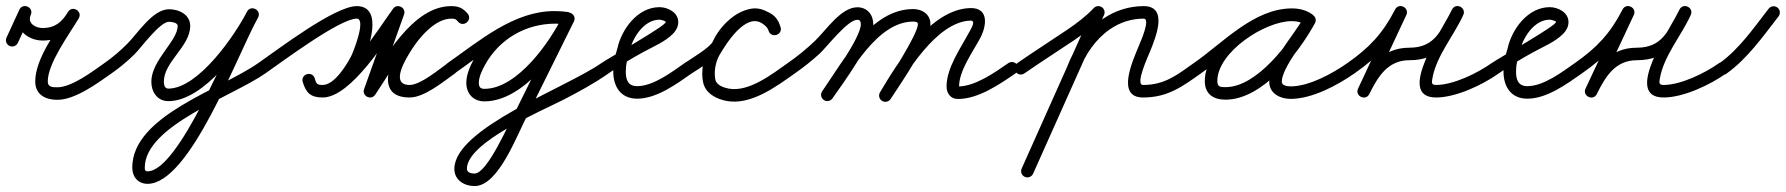

<svg xmlns="http://www.w3.org/2000/svg" viewBox="-21 -306 5990 644"><path d="M11.1 -151.9C21.6 -147.1 34.1 -151.7 38.9 -162.2C53.3 -193.4 67.7 -224.5 82.1 -255.7C87.9 -268.3 81.2 -279 71.6 -283.4C62 -287.7 49.5 -285.8 43.8 -273C18.7 -216.7 66.7 -170 122 -170C178.1 -170 214.9 -197.3 243 -244.2C250.2 -256.2 244.8 -267.6 235.8 -273C226.8 -278.4 214.2 -277.8 207 -265.8C167.7 -200.2 97.2 -109.5 97.2 -32.8C97.2 11.6 131.3 28.8 171.3 28.8C231.3 28.8 305.5 -26.5 353 -59.8C362.5 -66.5 364.9 -79.5 358.2 -89C351.5 -98.5 338.5 -100.9 329 -94.2C290.3 -67.1 219.9 -13.2 171.3 -13.2C155.3 -13.2 139.2 -13.8 139.2 -32.8C139.2 -93.5 209.8 -188.8 243 -244.2C250.2 -256.2 244.8 -267.6 235.8 -273C226.8 -278.4 214.2 -277.8 207 -265.8C186.4 -231.6 163.2 -212 122 -212C97.7 -212 69.7 -228 82.2 -255.9C87.9 -268.6 81.2 -279.3 71.7 -283.6C62.2 -287.9 49.8 -285.9 43.9 -273.3C29.6 -242.1 15.2 -211 0.8 -179.8C-4.1 -169.3 0.5 -156.8 11.1 -151.9Z M353 -59.8C380.4 -78.9 406 -100.3 429.9 -123.7C451.8 -145.1 514.9 -233 546 -233C553.9 -233 575 -230.5 575 -219C575 -168.4 486.6 -104.1 486.6 -32C486.6 2.3 506.5 33.2 543.7 33.2C664.1 33.2 794.5 -149.5 844.7 -247.4C851 -259.7 845 -270.6 835.9 -275.5C826.7 -280.4 814.3 -279.2 807.6 -267.2C745.1 -154.2 579.4 268.6 473.8 268.6C465.7 268.6 464.6 264 464.6 256.3C464.6 115.4 758.1 17.9 869 -59.8C878.5 -66.5 880.9 -79.5 874.2 -89C867.5 -98.5 854.5 -100.9 845 -94.2C717 -4.6 422.6 81.9 422.6 256.3C422.6 287.1 442.1 310.6 473.8 310.6C616.4 310.6 772.5 -117.1 844.4 -246.8C851 -258.9 844.9 -269.9 835.6 -274.9C826.2 -279.9 813.6 -278.8 807.3 -266.6C765.7 -185.5 643.4 -8.8 543.7 -8.8C531.1 -8.8 528.6 -21.6 528.6 -32C528.6 -99.3 617 -150.1 617 -219C617 -257.2 579.4 -275 546 -275C491.4 -275 441.3 -194.7 406.3 -159.5C382.5 -135.5 356.7 -113.6 329 -94.2C319.5 -87.6 317.1 -74.5 323.8 -65C330.4 -55.5 343.5 -53.1 353 -59.8Z M869 -59.8C928 -100.8 1118.7 -243.5 1175.5 -243.5C1208.5 -243.5 1163.8 -130.8 1156.9 -117.7C1141.3 -87.8 1100.9 -21 1061 -21C1041.8 -21 1039.5 -26 1034.8 -42.7C1031 -56.1 1018.9 -59.7 1008.8 -56.8C998.7 -53.8 990.5 -44.2 994.5 -30.9C1005.3 4.7 1020.4 21 1061 21C1156.9 21 1275.1 -174.2 1331.5 -252.2C1338.6 -261.9 1331.4 -272.4 1321.4 -277.7C1311.5 -282.9 1298.8 -282.9 1294.7 -271.5C1263.2 -183.4 1231.7 -95.2 1200.2 -7.1C1196.1 4.4 1201.9 14.2 1210.5 18.6C1219.1 22.9 1230.4 21.9 1237.3 11.9C1293.8 -70.7 1384 -243.3 1492.5 -243.5C1506.1 -243.5 1507.9 -241.8 1515.4 -233.2C1524.6 -222.7 1537.1 -224.3 1545 -231.1C1552.9 -238 1556.3 -250.1 1547.2 -260.7C1531.5 -278.9 1517.3 -285.5 1492.5 -285.5C1421.7 -285.5 1357.9 -215.5 1323.7 -161.2C1287 -102.9 1235.5 21 1353 21C1402.6 21 1466.4 -32.5 1505.1 -59.8C1514.6 -66.5 1516.8 -79.6 1510.2 -89.1C1503.5 -98.6 1490.4 -100.8 1480.9 -94.2C1452.3 -74 1389.4 -21 1353 -21C1284 -21 1342.9 -112.8 1359.3 -138.8C1384.7 -179.3 1438.1 -243.5 1492.5 -243.5C1506.1 -243.5 1507.9 -241.9 1515.4 -233.3C1524.5 -222.7 1537 -224.3 1544.9 -231.2C1552.9 -238.1 1556.3 -250.2 1547.1 -260.8C1531.4 -278.9 1517.2 -285.5 1492.4 -285.5C1361.6 -285.2 1269 -108.8 1202.7 -11.9C1195.8 -1.8 1203 8.7 1213 13.8C1222.9 18.9 1235.7 18.6 1239.8 7.1C1271.3 -81.1 1302.8 -169.3 1334.3 -257.4C1338.3 -268.7 1332.6 -278.5 1324.2 -282.9C1315.7 -287.3 1304.5 -286.5 1297.5 -276.8C1251.3 -213 1130.3 -21 1061 -21C1038.1 -21 1039.9 -26 1034.7 -43.1C1030.7 -56.4 1018.7 -60.1 1008.7 -57.2C998.7 -54.2 990.6 -44.6 994.4 -31.3C1004.2 3.4 1023.1 21 1061 21C1121.1 21 1169.7 -51.3 1194.2 -98.3C1216.4 -140.8 1267 -285.5 1175.5 -285.5C1102 -285.5 914.2 -142.3 845 -94.2C835.5 -87.6 833.1 -74.5 839.8 -65C846.4 -55.5 859.5 -53.1 869 -59.8Z M1474.8 -65C1481.4 -55.5 1494.5 -53.1 1504 -59.8C1602.6 -128.5 1713 -226.8 1838.3 -226.8C1851.6 -226.8 1864.3 -225.8 1877.4 -224.2C1891.2 -222.5 1899.4 -231.9 1900.8 -242.2C1902.2 -252.6 1896.7 -263.8 1883 -265.8C1869.3 -267.7 1856 -268.7 1842.2 -268.7C1727.6 -268.7 1624.5 -209.1 1569.1 -108.7C1556.1 -85.3 1543.1 -55.8 1543.1 -28.4C1543.1 8.1 1566.6 34 1603.7 34C1733.9 34 1854.3 -132.1 1903.9 -233.8C1910 -246.4 1903.7 -257.2 1894.3 -261.9C1884.8 -266.5 1872.4 -264.8 1866.2 -252.3C1815.2 -149.3 1764.3 -46.3 1713.2 56.7C1713.2 56.7 1713.3 56.5 1713.4 56.3C1713.5 56.1 1713.6 56 1713.6 56C1686.6 105.5 1614.2 276.1 1570.8 276.1C1560.6 276.1 1545 273.2 1545 260.4C1545 170.6 1798.6 64.9 1870.8 27.5C1922 1 1972.9 -26.7 2020.1 -59.8C2029.6 -66.5 2031.9 -79.6 2025.2 -89.1C2018.5 -98.6 2005.4 -100.9 1995.9 -94.2C1878.2 -11.5 1503 123.7 1503 260.4C1503 298.3 1536.4 318.1 1570.8 318.1C1652.3 318.1 1713.5 144 1750.4 76C1750.4 76 1750.5 75.9 1750.6 75.7C1750.7 75.5 1750.8 75.3 1750.8 75.3C1801.9 -27.6 1852.9 -130.6 1903.8 -233.7C1910 -246.2 1903.6 -257.1 1894.2 -261.7C1884.8 -266.4 1872.2 -264.7 1866.1 -252.2C1824.8 -167.3 1714.8 -8 1603.7 -8C1589.8 -8 1585.1 -14.9 1585.1 -28.4C1585.1 -48.2 1596.6 -71.7 1605.9 -88.5C1654 -175.5 1742.9 -226.7 1842.2 -226.7C1854 -226.7 1865.4 -225.9 1877 -224.2C1890.7 -222.2 1899 -231.8 1900.4 -242.3C1901.8 -252.7 1896.3 -264.1 1882.6 -265.8C1867.8 -267.7 1853.3 -268.8 1838.3 -268.8C1701.9 -268.8 1586.8 -168.7 1480 -94.2C1470.5 -87.6 1468.1 -74.5 1474.8 -65Z M2020 -59.8C2057.3 -85.8 2096.2 -109.2 2136.1 -131.1C2168.9 -149.1 2211.3 -166.4 2237.3 -193.8C2247.3 -204.3 2254 -217.2 2254 -232C2254 -264.1 2219.3 -282 2191 -282C2117.6 -282 2063.2 -207.5 2049.5 -142.4C2049.5 -142.3 2049.6 -142.8 2049.7 -143.2C2049.8 -143.7 2049.9 -144.1 2049.9 -144.1C2041.9 -118 2036 -93.8 2036 -66C2036 -15.5 2061.1 25 2116 25C2181.4 25 2248.1 -24.1 2299 -59.8C2308.5 -66.5 2310.9 -79.5 2304.2 -89C2297.5 -98.5 2284.5 -100.9 2275 -94.2C2232.8 -64.7 2170.7 -17 2116 -17C2085.2 -17 2078 -38.9 2078 -66C2078 -89.5 2083.3 -109.8 2090.1 -131.9C2090.1 -131.9 2090.2 -132.3 2090.3 -132.8C2090.4 -133.2 2090.5 -133.6 2090.5 -133.6C2100 -178.5 2138.5 -240 2191 -240C2195.3 -240 2212 -236 2212 -232C2212 -219.1 2020.2 -111.1 1996 -94.2C1986.5 -87.6 1984.1 -74.5 1990.8 -65C1997.4 -55.5 2010.5 -53.1 2020 -59.8Z M2269.4 -65.5C2275.7 -55.8 2288.8 -53.1 2298.5 -59.4C2328.5 -79 2393.8 -117 2408.2 -149.5C2424.5 -186.2 2472.3 -239.6 2516.9 -235.1C2517 -235.1 2516 -235.3 2515.1 -235.4C2514.2 -235.6 2513.3 -235.8 2513.4 -235.8C2534.9 -229.8 2549.5 -228.3 2556.8 -203.1C2560.7 -190.1 2572.9 -187 2583.1 -190.3C2593.3 -193.6 2601.4 -203.4 2596.7 -216.1C2592.9 -226.8 2588.3 -235.5 2580.6 -244C2580.6 -244.1 2580.4 -244.3 2580.2 -244.4C2580 -244.6 2579.9 -244.8 2579.8 -244.8C2574.2 -250.5 2568.4 -256 2561.6 -260.5C2561.6 -260.5 2561.8 -260.4 2562 -260.2C2562.2 -260.1 2562.4 -260 2562.4 -260C2475.9 -322.9 2391.6 -204.2 2354.8 -140.5C2354.8 -140.5 2354.7 -140.4 2354.7 -140.3C2354.6 -140.1 2354.5 -140 2354.5 -140C2337.1 -107.8 2329.9 -65.7 2337.4 -29.7C2345.2 7.5 2381.7 26 2416 32.6C2416 32.6 2416.1 32.6 2416.2 32.6C2416.2 32.7 2416.3 32.7 2416.3 32.7C2498.6 47.4 2581.9 -15.4 2645.1 -59.8C2654.6 -66.5 2656.9 -79.6 2650.2 -89.1C2643.5 -98.6 2630.4 -100.9 2620.9 -94.2C2569.6 -58.1 2491.7 3.5 2423.7 -8.7C2423.7 -8.7 2423.8 -8.7 2423.8 -8.6C2423.9 -8.6 2424 -8.6 2424 -8.6C2408 -11.7 2382.5 -19.7 2378.6 -38.3C2373 -64.6 2378.7 -96.5 2391.5 -120C2391.5 -120 2391.4 -119.9 2391.3 -119.7C2391.3 -119.6 2391.2 -119.5 2391.2 -119.5C2412.2 -155.8 2480.4 -267.6 2537.6 -226C2537.7 -226 2537.8 -225.9 2538 -225.8C2538.2 -225.7 2538.3 -225.5 2538.4 -225.5C2542.7 -222.6 2546.5 -218.8 2550.2 -215.2C2550.2 -215.1 2550 -215.3 2549.8 -215.6C2549.6 -215.8 2549.4 -216 2549.4 -216C2553.5 -211.4 2555.3 -207.4 2557.3 -201.9C2561.9 -189.1 2573.7 -185.9 2583.5 -189C2593.3 -192.2 2601 -201.9 2597.2 -214.9C2585.3 -255.2 2561.1 -266 2524.6 -276.2C2524.6 -276.2 2523.7 -276.4 2522.9 -276.6C2522 -276.7 2521.1 -276.9 2521.1 -276.9C2457.1 -283.3 2393.8 -220.7 2369.8 -166.5C2361.5 -147.7 2297 -108.6 2275.5 -94.6C2265.8 -88.3 2263.1 -75.2 2269.4 -65.5Z M2615.8 -65C2622.4 -55.5 2635.5 -53.1 2645 -59.8C2674 -80 2701.8 -102 2727.9 -125.8C2751.9 -147.7 2821.6 -239.6 2854.6 -239.6C2864.5 -239.6 2866.2 -233.1 2866.2 -224C2866.2 -179.8 2764.9 -40.3 2736.8 0C2730.1 9.5 2732.5 22.6 2742 29.2C2751.5 35.9 2764.6 33.5 2771.2 24C2806.8 -27 2908.2 -164.3 2908.2 -224C2908.2 -256.3 2888.3 -281.6 2854.6 -281.6C2799.8 -281.6 2749.2 -204.1 2713.2 -169.5C2684.5 -142 2653.6 -117 2621 -94.2C2611.5 -87.6 2609.1 -74.5 2615.8 -65ZM2771.2 24C2833.4 -65.1 2920.7 -233.6 3042.1 -233.6C3048.1 -233.6 3057.8 -232.9 3057.8 -225.1C3057.8 -190.6 2956.2 -35.5 2931.4 2.5C2925.1 12.2 2927.8 25.3 2937.5 31.6C2947.2 37.9 2960.3 35.2 2966.6 25.5C3000.3 -26.3 3099.8 -169 3099.8 -225.1C3099.8 -257.9 3072.4 -275.6 3042.1 -275.6C2899.6 -275.6 2808.7 -103.2 2736.8 0C2730.1 9.5 2732.5 22.6 2742 29.2C2751.5 35.9 2764.6 33.5 2771.2 24ZM2937.9 32.6C2947.8 38.5 2960.7 35.3 2966.7 25.3C3017.3 -59.5 3120 -232.8 3233.7 -236.9C3254.4 -237.6 3235.4 -208.5 3229.7 -197.9C3200.7 -144 3153.9 -78.1 3153.9 -16.1C3153.9 7 3167.3 26 3192 26C3260.4 26 3330.9 -22.6 3384.9 -59.7C3394.5 -66.3 3396.9 -79.3 3390.3 -88.9C3383.7 -98.5 3370.7 -100.9 3361.1 -94.3C3315.5 -62.9 3250.2 -16 3192 -16C3191.4 -16 3194 -15 3194.7 -14.4C3197.1 -12.3 3195.9 -10.2 3195.9 -16.1C3195.9 -68.9 3241.6 -131.2 3266.7 -178.1C3288.2 -218.1 3297.8 -281.2 3232.3 -278.9C3098.6 -274.1 2990.8 -97.1 2930.6 3.8C2924.7 13.7 2927.9 26.6 2937.9 32.6Z M3385.8 -65C3392.4 -55.5 3405.5 -53.1 3415 -59.8C3470.2 -98.2 3527 -134.2 3582.8 -171.8C3617.1 -195.1 3649.4 -219.9 3678.2 -250C3686.2 -258.3 3685.9 -271.6 3677.5 -279.7C3669.1 -287.7 3655.8 -287.4 3647.8 -279C3621.2 -251.1 3591.1 -228.2 3559.2 -206.6C3503.4 -168.8 3446.4 -132.8 3391 -94.2C3381.5 -87.6 3379.1 -74.5 3385.8 -65ZM3671.6 -283.7C3661 -288.4 3648.6 -283.6 3643.8 -273C3564.5 -95.6 3485.2 81.9 3405.8 259.4C3401.1 270 3405.8 282.4 3416.4 287.2C3427 291.9 3439.4 287.2 3444.2 276.6C3523.5 99.1 3602.8 -78.4 3682.2 -255.9C3686.9 -266.5 3682.2 -278.9 3671.6 -283.7ZM3598.6 -69.4C3619.5 -123.7 3654.1 -175.2 3702.6 -208.3C3735.9 -231.1 3774.6 -243.5 3815 -243.5C3839.9 -243.5 3803 -162.8 3798.8 -152.2C3781.1 -107.6 3719.5 21 3813 21C3895.7 21 3943.9 -15.2 4007.1 -59.8C4016.6 -66.5 4018.8 -79.6 4012.2 -89.1C4005.5 -98.6 3992.4 -100.8 3982.9 -94.2C3927.3 -54.9 3885.9 -21 3813 -21C3785 -21 3829.9 -116.9 3837.8 -136.7C3854.4 -178.5 3899.5 -285.5 3815 -285.5C3766.2 -285.5 3719.2 -270.5 3678.9 -243C3623.3 -205.1 3583.4 -146.8 3559.4 -84.6C3555.2 -73.7 3560.6 -61.6 3571.4 -57.4C3582.3 -53.2 3594.4 -58.6 3598.6 -69.4Z M3977.8 -65C3984.4 -55.5 3997.5 -53.1 4007 -59.8C4097 -122.3 4197.9 -235.8 4312.6 -235.8C4327.6 -235.8 4343.4 -232.8 4355.8 -223.9C4366.6 -216.2 4378.1 -221.6 4384 -230.7C4389.8 -239.8 4390.1 -252.5 4378.5 -259.2C4356.2 -272.1 4337.7 -277.1 4311.3 -277.1C4198 -277.1 4020.1 -155.6 4020.1 -34.2C4020.1 9.6 4049 28.3 4089.7 28.3C4214.8 28.3 4335.3 -129 4389.4 -227.9C4396.1 -240.2 4390.3 -251.4 4381.1 -256.4C4371.9 -261.5 4359.3 -260.4 4352.6 -248.1C4318.3 -185.6 4236.3 -101.5 4236.3 -31.6C4236.3 8 4273.3 25.7 4308 25.7C4379.7 25.7 4464.6 -19.6 4522 -59.8C4531.5 -66.5 4533.9 -79.5 4527.2 -89C4520.5 -98.5 4507.5 -100.9 4498 -94.2C4448.1 -59.3 4370.4 -16.3 4308 -16.3C4298.5 -16.3 4278.3 -18.3 4278.3 -31.6C4278.3 -79.6 4362.3 -178.4 4389.4 -227.9C4396.1 -240.2 4390.3 -251.4 4381.1 -256.4C4371.9 -261.5 4359.3 -260.4 4352.6 -248.1C4307 -164.9 4196 -13.7 4089.7 -13.7C4071.9 -13.7 4062.1 -14.7 4062.1 -34.2C4062.1 -131.4 4222 -235.1 4311.3 -235.1C4330.5 -235.1 4341.7 -232 4357.5 -222.8C4369 -216.1 4380.1 -221.1 4385.6 -229.6C4391.1 -238.2 4391.1 -250.3 4380.2 -258.1C4360.6 -272.1 4336.5 -277.8 4312.6 -277.8C4184.7 -277.8 4081.9 -162.9 3983 -94.2C3973.5 -87.6 3971.1 -74.5 3977.8 -65Z M4492.8 -65C4499.4 -55.5 4512.5 -53.1 4522 -59.8C4600.6 -114.4 4651.6 -168.8 4695.7 -254.9C4702 -267.2 4695.4 -278 4685.9 -282.7C4676.4 -287.3 4663.8 -285.8 4658 -273.4C4616.7 -185.2 4575.5 -97.1 4534.2 -8.9C4528.3 3.6 4534.7 14.4 4544.1 18.9C4553.5 23.4 4565.9 21.7 4572 9.3C4600.4 -48.1 4633.6 -104 4706 -104C4812.4 -104 4841.5 -170.3 4886.5 -254.6C4892.9 -266.5 4886.3 -277.4 4876.7 -282.1C4867.1 -286.8 4854.5 -285.5 4848.9 -273.2C4821.5 -212.9 4656.4 21 4796 21C4862.7 21 4952.2 -21.4 5006.2 -59.9C5015.6 -66.6 5017.8 -79.7 5011.1 -89.2C5004.4 -98.6 4991.3 -100.8 4981.8 -94.1C4935.2 -60.9 4853.6 -21 4796 -21C4779.9 -21 4780.9 -28.7 4783.5 -43.2C4796.8 -119 4855.3 -185.7 4887.1 -255.8C4892.7 -268.1 4886.5 -278.8 4877.3 -283.3C4868.1 -287.9 4855.9 -286.3 4849.5 -274.4C4812.5 -205.1 4793.1 -146 4706 -146C4615.6 -146 4570.4 -82 4534.4 -9.3C4528.2 3.1 4534.8 13.9 4544.3 18.5C4553.8 23.1 4566.4 21.4 4572.2 8.9C4613.5 -79.3 4654.8 -167.4 4696 -255.6C4701.8 -268 4695.6 -278.8 4686.2 -283.3C4676.9 -287.9 4664.6 -286.3 4658.3 -274C4617.3 -194 4571.1 -145 4498 -94.2C4488.5 -87.6 4486.1 -74.5 4492.8 -65Z M5006 -59.8C5043.3 -85.8 5082.2 -109.2 5122.1 -131.1C5154.9 -149.1 5197.3 -166.4 5223.3 -193.8C5233.3 -204.3 5240 -217.2 5240 -232C5240 -264.1 5205.3 -282 5177 -282C5103.6 -282 5049.2 -207.5 5035.5 -142.4C5035.5 -142.3 5035.6 -142.8 5035.7 -143.2C5035.8 -143.7 5035.9 -144.1 5035.9 -144.1C5027.9 -118 5022 -93.8 5022 -66C5022 -15.5 5047.1 25 5102 25C5167.4 25 5234.1 -24.1 5285 -59.8C5294.5 -66.5 5296.9 -79.5 5290.2 -89C5283.5 -98.5 5270.5 -100.9 5261 -94.2C5218.8 -64.7 5156.7 -17 5102 -17C5071.2 -17 5064 -38.9 5064 -66C5064 -89.5 5069.3 -109.8 5076.1 -131.9C5076.1 -131.9 5076.2 -132.3 5076.3 -132.8C5076.4 -133.2 5076.5 -133.6 5076.5 -133.6C5086 -178.5 5124.5 -240 5177 -240C5181.3 -240 5198 -236 5198 -232C5198 -219.1 5006.2 -111.1 4982 -94.2C4972.5 -87.6 4970.1 -74.5 4976.8 -65C4983.4 -55.5 4996.5 -53.1 5006 -59.8Z M5255.8 -65C5262.4 -55.5 5275.5 -53.1 5285 -59.8C5363.6 -114.4 5414.6 -168.8 5458.7 -254.9C5465 -267.2 5458.4 -278 5448.9 -282.7C5439.4 -287.3 5426.8 -285.8 5421 -273.4C5379.7 -185.2 5338.5 -97.1 5297.2 -8.9C5291.3 3.6 5297.7 14.4 5307.1 18.9C5316.5 23.4 5328.9 21.7 5335 9.3C5363.4 -48.1 5396.6 -104 5469 -104C5575.4 -104 5604.5 -170.3 5649.5 -254.6C5655.9 -266.5 5649.3 -277.4 5639.7 -282.1C5630.1 -286.8 5617.5 -285.5 5611.9 -273.2C5584.5 -212.9 5419.4 21 5559 21C5625.7 21 5715.2 -21.4 5769.2 -59.9C5778.6 -66.6 5780.8 -79.7 5774.1 -89.2C5767.4 -98.6 5754.3 -100.8 5744.8 -94.1C5698.2 -60.9 5616.6 -21 5559 -21C5542.9 -21 5543.9 -28.7 5546.5 -43.2C5559.8 -119 5618.3 -185.7 5650.1 -255.8C5655.7 -268.1 5649.5 -278.8 5640.3 -283.3C5631.1 -287.9 5618.9 -286.3 5612.5 -274.4C5575.5 -205.1 5556.1 -146 5469 -146C5378.6 -146 5333.4 -82 5297.4 -9.3C5291.2 3.1 5297.8 13.9 5307.3 18.5C5316.8 23.1 5329.4 21.4 5335.2 8.9C5376.5 -79.3 5417.8 -167.4 5459 -255.6C5464.8 -268 5458.6 -278.8 5449.2 -283.3C5439.9 -287.9 5427.6 -286.3 5421.3 -274C5380.3 -194 5334.1 -145 5261 -94.2C5251.5 -87.6 5249.1 -74.5 5255.8 -65Z M5769.2 -58.5C5840.4 -109.2 5891.5 -182.9 5944.6 -251.1C5951.7 -260.3 5950 -273.5 5940.9 -280.6C5931.7 -287.7 5918.5 -286 5911.4 -276.9C5861 -212.1 5812.5 -140.8 5744.8 -92.8C5735.4 -86.1 5733.2 -73 5739.9 -63.5C5746.6 -54 5759.7 -51.8 5769.2 -58.5Z"/></svg>

Font: FRB American Cursive Guidelines Arrows Medium
Style: Italic
Weight: 500
Italic angle: -25°
Version: Version 2.0;Modular Font Editor K font №1